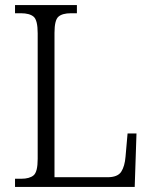

<svg xmlns="http://www.w3.org/2000/svg" viewBox="-20 -734 597 754"><path d="M39 0V-32H63Q96 -32 112 -45.5Q128 -59 128 -110V-603Q128 -655 112 -668.5Q96 -682 62 -682H39V-714H282V-682H259Q225 -682 209.5 -668.5Q194 -655 194 -605V-38H402Q442 -38 456 -59.5Q470 -81 473 -119L481 -210H516L509 0Z"/></svg>

Font: Noto Serif Tamil SemiCondensed Light
Style: Regular
Weight: 300
Width: 4
Designer: Indian Type Foundry, Tom Grace, and the Monotype Design Team
Foundry: Monotype Imaging Inc.
Version: Version 2.004; ttfautohint (v1.8.4.7-5d5b)